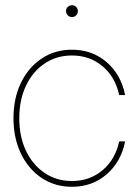

<svg xmlns="http://www.w3.org/2000/svg" viewBox="-20 -716 537 744"><path d="M258.8 7.8Q192.4 7.8 141.1 -26.6Q89.8 -61 61 -121.1Q32.2 -181.2 32.2 -257.8Q32.2 -335 61 -394.8Q89.8 -454.6 141.1 -489Q192.4 -523.4 258.8 -523.4Q337.4 -523.4 393.3 -475.1Q449.2 -426.8 464.8 -347.7H441.9Q426.8 -417.5 377.4 -459.2Q328.1 -501 258.8 -501Q199.2 -501 153.1 -470Q106.9 -439 80.8 -384Q54.7 -329.1 54.7 -257.8Q54.7 -186.5 80.8 -131.6Q106.9 -76.7 153.1 -45.7Q199.2 -14.6 258.8 -14.6Q328.1 -14.6 377.4 -56.4Q426.8 -98.1 441.9 -168H464.8Q449.2 -88.9 393.3 -40.5Q337.4 7.8 258.8 7.8ZM258.8 -649.9Q249.5 -649.9 242.7 -656.7Q235.8 -663.6 235.8 -672.9Q235.8 -682.6 242.7 -689.2Q249.5 -695.8 258.8 -695.8Q268.6 -695.8 275.1 -689.2Q281.7 -682.6 281.7 -672.9Q281.7 -663.6 275.1 -656.7Q268.6 -649.9 258.8 -649.9Z"/></svg>

Font: Inter Display Thin
Style: Regular
Weight: 100
Designer: Rasmus Andersson
Foundry: rsms
Version: Version 4.000;git-a52131595